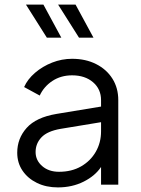

<svg xmlns="http://www.w3.org/2000/svg" viewBox="-20 -804 612 836"><path d="M232 12Q294 12 344 -13Q394 -38 420 -77V0H495V-368Q495 -421 469.5 -461.5Q444 -502 398.5 -525Q353 -548 294 -548Q249 -548 207 -531.5Q165 -515 132.5 -487Q100 -459 85 -425L153 -388Q171 -427 208 -451.5Q245 -476 294 -476Q350 -476 385 -446Q420 -416 420 -368V-340L226 -308Q137 -293 96 -247Q55 -201 55 -139Q55 -95 78 -61Q101 -27 141 -7.5Q181 12 232 12ZM135 -142Q135 -179 160.5 -206Q186 -233 244 -243L420 -272V-232Q420 -183 397 -143Q374 -103 333 -79.5Q292 -56 237 -56Q192 -56 163.5 -81Q135 -106 135 -142ZM324 -640H387L309 -784H233ZM184 -640H247L169 -784H93Z"/></svg>

Font: Plus Jakarta Sans
Style: Regular
Weight: 400
Designer: Gumpita Rahayu
Foundry: Tokotype
Version: Version 2.004; ttfautohint (v1.8.3)